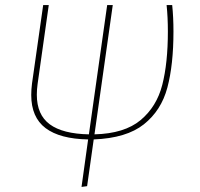

<svg xmlns="http://www.w3.org/2000/svg" viewBox="-20 -539 787 756"><path d="M349 10 323 194 301 197 327 10Q216 8 159.5 -34.5Q103 -77 103 -165Q103 -186 106 -210L150 -519H172L128 -208Q125 -186 125 -166Q125 -87 176 -49.5Q227 -12 330 -10L402 -519H424L352 -10Q470 -13 533.5 -66Q597 -119 619 -205Q641 -291 641 -415Q641 -471 636 -519H658Q663 -471 663 -415Q663 -284 639 -194Q615 -104 546.5 -49.5Q478 5 349 10Z"/></svg>

Font: Fira Sans Thin
Style: Italic
Weight: 250
Italic angle: -8°
Designer: Carrois Corporate & Edenspiekermann AG
Foundry: Carrois Corporate GbR & Edenspiekermann AG
Version: Version 4.203